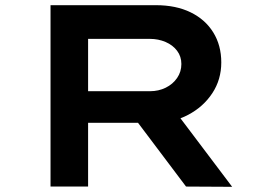

<svg xmlns="http://www.w3.org/2000/svg" viewBox="-20 -720 1056 741"><path d="M175 0V-700H582Q659 -700 715.5 -672.5Q772 -645 803 -595Q834 -545 834 -479Q834 -413 799.5 -360.5Q765 -308 706.5 -277Q648 -246 576 -246H320V0ZM698 0 460 -316 618 -341 876 1ZM320 -368H559Q592 -368 619.5 -381.5Q647 -395 663.5 -419Q680 -443 680 -473Q680 -502 663.5 -524Q647 -546 619 -558Q591 -570 558 -570H320Z"/></svg>

Font: Lexend Zetta SemiBold
Style: Regular
Weight: 600
Designer: Bonnie Shaver-Troup, Thomas Jockin
Foundry: Lexend
Version: Version 1.007